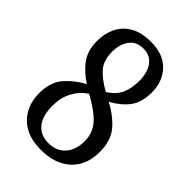

<svg xmlns="http://www.w3.org/2000/svg" viewBox="-218 -813 913 913"><g transform="rotate(45 238.5 -357.0)"><path d="M235 10Q169 10 125.5 -14.5Q82 -39 60 -81Q38 -123 38 -175Q38 -250 76 -293.5Q114 -337 168 -366Q119 -397 88 -439Q57 -481 57 -547Q57 -595 76.5 -635.5Q96 -676 137 -700Q178 -724 242 -724Q325 -724 370 -677Q415 -630 415 -556Q415 -488 384 -448Q353 -408 301 -380Q364 -347 402 -302Q440 -257 440 -182Q440 -91 384.5 -40.5Q329 10 235 10ZM259 -403Q301 -430 317.5 -466Q334 -502 334 -555Q334 -586 324.5 -613.5Q315 -641 294 -658.5Q273 -676 239 -676Q193 -676 168.5 -643.5Q144 -611 144 -559Q144 -501 174 -467Q204 -433 259 -403ZM237 -38Q290 -38 321.5 -72.5Q353 -107 353 -168Q353 -220 320 -259Q287 -298 208 -341Q169 -315 147 -273.5Q125 -232 125 -176Q125 -111 154 -74.5Q183 -38 237 -38Z"/></g></svg>

Font: Noto Serif Tamil Condensed
Style: Regular
Weight: 400
Width: 3
Designer: Indian Type Foundry, Tom Grace, and the Monotype Design Team
Foundry: Monotype Imaging Inc.
Version: Version 2.004